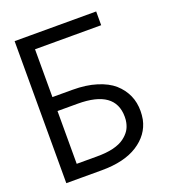

<svg xmlns="http://www.w3.org/2000/svg" viewBox="-131 -807 798 903"><g transform="rotate(-20 268.0 -355.5)"><path d="M45.9 0H123H223.6C298.3 0 358.4 -14.2 403.3 -43C448.2 -71.8 476.1 -109.9 486.3 -158.2C488.8 -172.9 490.2 -186.5 490.2 -199.7C490.2 -228 485.4 -254.4 474.6 -278.3C463.9 -302.2 447.8 -324.2 426.8 -342.8C405.8 -361.3 377.4 -376 342.8 -386.7C308.1 -397.5 268.6 -402.8 223.6 -402.8H123V-642.1H454.1V-710.9H123H45.9ZM123 -333H223.6C349.1 -333 411.1 -288.6 411.1 -199.7C411.1 -188.5 410.2 -178.7 408.2 -170.4C405.3 -157.2 400.9 -145 393.6 -133.8C386.2 -122.6 376 -111.8 362.3 -101.6C348.6 -91.3 330.1 -83 306.6 -77.1C283.2 -71.3 255.4 -68.8 223.6 -68.8H123Z"/></g></svg>

Font: Tuffy
Style: Regular
Weight: 500
Designer: Thatcher Ulrich, Karoly Barta and Michael Everson
Version: Version 001.270